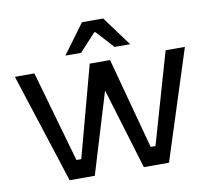

<svg xmlns="http://www.w3.org/2000/svg" viewBox="-79 -811 997 902"><g transform="rotate(-10 419.0 -360.5)"><path d="M264 -580 368 -721H469L573 -580H499L422 -664H416L339 -580ZM656 0H536L419 -386L302 0H182L13 -523H106L230 -88H253L370 -523H467L584 -88H607L732 -523H824Z"/></g></svg>

Font: Tomorrow
Style: Regular
Weight: 400
Designer: Tony de Marco, Monica Rizzolli
Foundry: Just in Type
Version: Version 2.002